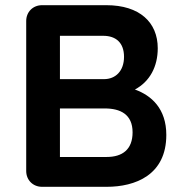

<svg xmlns="http://www.w3.org/2000/svg" viewBox="-20 -720 704 740"><path d="M391 0C501 0 621 -45 621 -200C621 -301 564 -352 500 -375C558 -406 588 -464 588 -534C588 -634 518 -700 390 -700H142C107 -700 81 -674 81 -639V-61C81 -26 107 0 142 0ZM384 -302C443 -302 491 -280 491 -210C491 -144 452 -115 391 -115H211V-302ZM378 -582C427 -582 458 -555 458 -501C458 -446 425 -415 381 -415H211V-582Z"/></svg>

Font: Hotpoint
Style: Bold
Weight: 700
Designer: Andrew Paglinawan, Luciano Perondi, Riccardo Olocco
Foundry: CAST Cooperativa Anonima Servizi Tipografici
Version: Version 1.000;PS 2.1;hotconv 16.6.51;makeotf.lib2.5.65220